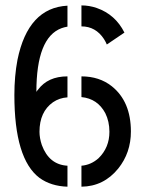

<svg xmlns="http://www.w3.org/2000/svg" viewBox="-20 -703 548 724"><path d="M234.4 1V-78.1Q165 -82 137.7 -156.2Q128.9 -182.6 128.9 -206.1Q128.9 -281.2 179.7 -317.4Q204.1 -334 234.4 -335.9V-415Q160.2 -415 123 -364.3Q119.1 -360.4 117.2 -356.4Q117.2 -561.5 211.9 -596.7Q222.7 -600.6 234.4 -602.5V-681.6Q85.9 -673.8 45.9 -477.5Q34.2 -416 34.2 -344.7Q34.2 -103.5 128.9 -32.2Q171.9 -1 234.4 1ZM287.1 1Q371.1 0 425.8 -67.4Q473.6 -127 473.6 -207Q473.6 -320.3 401.4 -377.9Q354.5 -415 287.1 -415V-336.9Q347.7 -331.1 377 -276.4Q392.6 -245.1 392.6 -206.1Q392.6 -146.5 351.6 -106.4Q323.2 -81.1 287.1 -78.1ZM382.8 -535.2 449.2 -580.1Q415 -648.4 344.7 -672.9Q316.4 -682.6 287.1 -682.6V-603.5Q340.8 -603.5 372.1 -555.7Q378.9 -544.9 382.8 -535.2Z"/></svg>

Font: Post No Bills Jaffna SemiBold
Style: Regular
Weight: 600
Designer: Kosala Senevirathne, Siva Puranthara, Lasantha Premarathna, Tharique Azeez
Foundry: Mooniak
Version: Version 1.220 ; ttfautohint (v1.6)